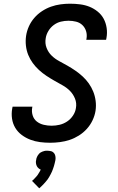

<svg xmlns="http://www.w3.org/2000/svg" viewBox="-20 -763 640 1037"><path d="M251 8Q223 8 196 4.5Q169 1 144 -8.5Q119 -18 97.5 -34Q76 -50 62.5 -72.5Q49 -95 45 -122Q41 -149 46 -177L48 -187H155L154 -182Q150 -160 156.5 -139.5Q163 -119 179 -106.5Q195 -94 216 -89Q237 -84 259 -84Q280 -84 301.5 -89Q323 -94 342 -106.5Q361 -119 374 -138.5Q387 -158 390 -179Q395 -206 385 -230.5Q375 -255 357.5 -272.5Q340 -290 317.5 -302.5Q295 -315 273 -327.5Q251 -340 230 -354Q209 -368 190.5 -385Q172 -402 157 -422.5Q142 -443 132.5 -466.5Q123 -490 120 -516.5Q117 -543 121 -570Q125 -596 136 -620.5Q147 -645 165 -666Q183 -687 206.5 -702.5Q230 -718 255.5 -727Q281 -736 307 -739.5Q333 -743 358 -743Q386 -743 413 -739.5Q440 -736 463.5 -726.5Q487 -717 507.5 -700.5Q528 -684 540 -661.5Q552 -639 556 -612Q560 -585 555 -558L553 -548H446L447 -553Q451 -575 445 -594.5Q439 -614 425 -627.5Q411 -641 391 -646Q371 -651 350 -651Q329 -651 308.5 -646Q288 -641 270.5 -628Q253 -615 241.5 -596Q230 -577 227 -557Q222 -529 231.5 -504.5Q241 -480 259 -462.5Q277 -445 299.5 -433Q322 -421 344 -408.5Q366 -396 387 -381.5Q408 -367 426.5 -350Q445 -333 459.5 -312.5Q474 -292 483.5 -268.5Q493 -245 496.5 -218.5Q500 -192 496 -165Q492 -139 480 -113.5Q468 -88 449 -67Q430 -46 406 -31Q382 -16 356.5 -7.5Q331 1 304 4.5Q277 8 251 8ZM192 254 153 214Q158 210 161.5 206.5Q165 203 168.5 199Q172 195 176 191Q180 187 183 182.5Q186 178 189.5 172Q193 166 195 163L200 153Q197 152 194 150Q191 148 188.5 146Q186 144 184 141.5Q182 139 180 136Q178 133 177 129.5Q176 126 175 123Q174 120 174 115Q174 110 174 108L175 103Q175 98 176.5 93.5Q178 89 180 84Q182 79 185 75Q188 71 191.5 67Q195 63 199.5 60.5Q204 58 208.5 56Q213 54 219.5 52.5Q226 51 228 51H235Q239 51 242.5 51.5Q246 52 250 52.5Q254 53 257.5 54Q261 55 264 57Q267 59 269.5 61.5Q272 64 274 67Q276 70 277 73Q278 76 279 80Q280 84 280 88.5Q280 93 280 95L279 103Q277 111 275.5 118.5Q274 126 271.5 133.5Q269 141 266.5 148.5Q264 156 261 163Q258 170 254 177.5Q250 185 246 192Q242 199 237.5 205.5Q233 212 227 218.5Q221 225 214 233Q207 241 204 243Z"/></svg>

Font: Iosevka Aile Semibold
Style: Italic
Weight: 600
Italic angle: -9°
Designer: Belleve Invis
Foundry: Belleve Invis
Version: Version 31.1.0; ttfautohint (v1.8.4)